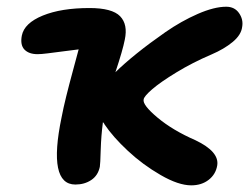

<svg xmlns="http://www.w3.org/2000/svg" viewBox="-20 -539 741 571"><path d="M204.1 9.8Q121.6 9.8 163.1 -189.9Q168.5 -218.3 177 -252.7Q185.5 -287.1 197 -329.3Q208.5 -371.6 213.9 -392.1Q197.3 -390.1 169.7 -386.5Q142.1 -382.8 122.3 -380.4Q102.5 -377.9 91.8 -377.9Q65.9 -377.9 52.7 -391.6Q39.6 -405.3 44.9 -433.1Q52.2 -470.2 107.2 -492.7Q162.1 -515.1 246.1 -515.1Q313.5 -515.1 337.2 -490.7Q360.8 -466.3 351.1 -420.9Q345.2 -390.1 323.2 -324.2Q350.1 -350.6 387.5 -380.6Q424.8 -410.6 471.9 -443.4Q519 -476.1 568.1 -497.6Q617.2 -519 652.8 -519Q677.7 -519 690.9 -500Q704.1 -481 700.2 -459Q697.3 -435.1 671.9 -414.1Q646.5 -393.1 608.9 -377Q552.7 -353 504.6 -323.7Q456.5 -294.4 432.4 -273.4Q408.2 -252.4 407.2 -243.2Q403.3 -227.1 448.5 -189.2Q493.7 -151.4 561 -122.1Q632.8 -87.9 626 -46.9Q621.6 -20.5 600.6 -4.2Q579.6 12.2 548.8 12.2Q510.7 12.2 457.5 -18.6Q404.3 -49.3 360.1 -90.6Q315.9 -131.8 291 -168.9Q290 -171.9 286.1 -175.8Q280.8 -135.7 279.5 -93Q278.3 -50.3 276.9 -43Q271.5 -17.1 251.5 -3.7Q231.4 9.8 204.1 9.8Z"/></svg>

Font: Shantell Sans Normal
Style: Italic
Weight: 600
Italic angle: -11.31°
Designer: Stephen Nixon, Anya Danilova, Shantell Martin
Foundry: Arrow Type
Version: Version 1.006;[559af2be0]